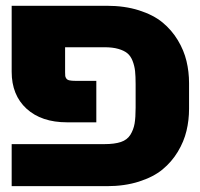

<svg xmlns="http://www.w3.org/2000/svg" viewBox="-20 -636 687 658"><path d="M627.9 -351.1V-263.2Q627.9 -224.1 619.1 -187.5Q610.4 -150.9 589.4 -116Q568.4 -81.1 536.9 -55.2Q505.4 -29.3 456.3 -13.7Q407.2 2 346.2 2H20V-142.1H337.9Q372.6 -142.1 394.3 -149.4Q416 -156.7 426.8 -174.1Q437.5 -191.4 441.2 -212.2Q444.8 -232.9 444.8 -267.1V-347.2Q444.8 -374.5 442.9 -392.6Q440.9 -410.6 434.3 -427.5Q427.7 -444.3 416.3 -453.6Q404.8 -462.9 385.3 -468.5Q365.7 -474.1 337.9 -474.1H203.1V-393.1Q203.1 -391.6 203.1 -388.2Q203.1 -379.4 203.6 -375.5Q204.1 -371.6 207.3 -366.9Q210.4 -362.3 218 -360.6Q225.6 -358.9 238.8 -358.9H310.1V-216.8H210Q122.1 -216.8 71 -263.4Q20 -310.1 20 -390.1V-616.2H346.2Q407.2 -616.2 456.3 -600.6Q505.4 -585 536.9 -559.1Q568.4 -533.2 589.4 -498.3Q610.4 -463.4 619.1 -426.8Q627.9 -390.1 627.9 -351.1Z"/></svg>

Font: LT Superior Black
Style: Regular
Weight: 900
Designer: Daniel Lyons
Foundry: LyonsType
Version: Version 2.005